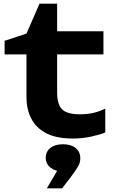

<svg xmlns="http://www.w3.org/2000/svg" viewBox="-20 -739 619 1045"><path d="M5 -443V-517L124 -556L195 -719H291V-569H543V-443H291V-236Q291 -170 318.5 -143.5Q346 -117 414 -117Q457 -117 490 -125Q523 -133 553 -148V-18Q524 -6 476 4.5Q428 15 377 15Q288 15 232.5 -13.5Q177 -42 150.5 -93Q124 -144 124 -212V-443ZM235 286 316 148 323 194Q281 194 255 173.5Q229 153 229 120Q229 86 254.5 66Q280 46 323 46Q366 46 391.5 66.5Q417 87 417 122Q417 146 405.5 166Q394 186 365 225L318 286Z"/></svg>

Font: Unbounded Medium
Style: Regular
Weight: 500
Designer: Luke Prowse, Jean-Baptiste Morizot, Fátima Lázaro, Florian Runge
Foundry: NaN
Version: Version 1.700